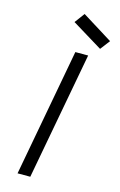

<svg xmlns="http://www.w3.org/2000/svg" viewBox="-142 -1016 669 1074"><g transform="rotate(15 192.5 -479.0)"><path d="M76.2 0 212.9 -738.8H287.1L149.9 0ZM165 -899.9 208 -958 384.8 -848.1 341.8 -792Z"/></g></svg>

Font: Involve
Style: Italic
Weight: 400
Italic angle: -10.5°
Designer: Stefan Peev
Foundry: Context Ltd.
Version: Version 1.001